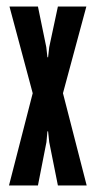

<svg xmlns="http://www.w3.org/2000/svg" viewBox="-20 -567 293 587"><path d="M7.5 0 80 -282 9 -547H96L121.5 -423L125 -392H127L130.5 -423L157 -547H244L172.5 -282L245 0H157L130.5 -132.5L127 -165.5H125L122 -132.5L96 0Z"/></svg>

Font: League Gothic SemiCondensed
Style: Regular
Weight: 400
Width: 4
Designer: The League of Moveable Type
Version: Version 2.001